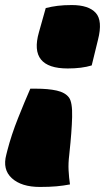

<svg xmlns="http://www.w3.org/2000/svg" viewBox="-57 -579 427 760"><path d="M124 -547Q147 -553 171.5 -556Q196 -559 227 -559Q294 -559 322 -528Q350 -497 331 -422L306 -320Q267 -308 211 -308Q56 -308 97 -451ZM63 -228H85Q134 -228 167.5 -220.5Q201 -213 216 -193Q230 -174 228.5 -116Q227 -58 218 25L217 35Q213 67 214.5 95.5Q216 124 220 151Q194 156 166.5 158.5Q139 161 101 161Q28 161 -10 126.5Q-48 92 -32 33L-28 17Q-12 -45 14.5 -111.5Q41 -178 63 -228Z"/></svg>

Font: Recursive Sn Csl St XBk
Style: Italic
Weight: 1000
Italic angle: -15°
Version: Version 1.085;hotconv 1.1.0;makeotfexe 2.6.0; ttfautohint (v